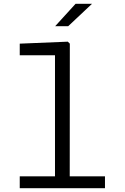

<svg xmlns="http://www.w3.org/2000/svg" viewBox="-20 -996 660 1016"><path d="M84.5 0H535.5V-63H349L349.5 -765L338.5 -775.5L84.5 -765V-703.5H271V-63H84.5ZM272 -857.5 380 -976H467L341 -857.5Z"/></svg>

Font: Monaspace Neon Light
Style: Regular
Weight: 300
Designer: Riley Cran & the Lettermatic Team
Foundry: Lettermatic
Version: Version 1.200 (Monaspace Neon)